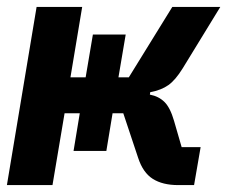

<svg xmlns="http://www.w3.org/2000/svg" viewBox="-32 -536 658 556"><path d="M199 -208H155L120 0H-12L74 -516H206L172 -312H216L237 -436H332L311 -312H341L467 -516H606L497 -338Q476 -304 455.5 -289.5Q435 -275 403 -269L402 -262Q428 -257 444.5 -240.5Q461 -224 472 -186L494 -110H549L530 0H484Q439 0 410.5 -18Q382 -36 368 -79L325 -208H294L276 -99H181Z"/></svg>

Font: IBM Plex Mono
Style: Bold Italic
Weight: 700
Italic angle: -9°
Monospace: yes
Designer: Mike Abbink, Paul van der Laan, Pieter van Rosmalen
Foundry: Bold Monday
Version: Version 2.3